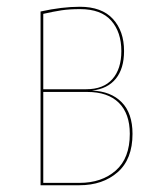

<svg xmlns="http://www.w3.org/2000/svg" viewBox="-20 -548 475 568"><path d="M372 -152Q372 -77 328 -38.5Q284 0 215 0H100V-514Q164 -528 216 -528Q281 -528 314 -492Q347 -456 347 -397Q347 -345 322.5 -315Q298 -285 252 -280Q308 -278 340 -245.5Q372 -213 372 -152ZM108 -507V-284H235Q286 -284 312.5 -314Q339 -344 339 -397Q339 -453 309 -487Q279 -521 217 -521Q185 -521 162 -517.5Q139 -514 108 -507ZM364 -152Q364 -212 331.5 -244Q299 -276 238 -276H108V-7H215Q281 -7 322.5 -43.5Q364 -80 364 -152Z"/></svg>

Font: Fira Sans Compressed Eight
Style: Regular
Weight: 100
Width: 1
Designer: bBox Type GmbH & Carrois Corporate GbR & Edenspiekermann AG
Foundry: bBox Type GmbH & Carrois Corporate GbR & Edenspiekermann AG
Version: Version 4.301